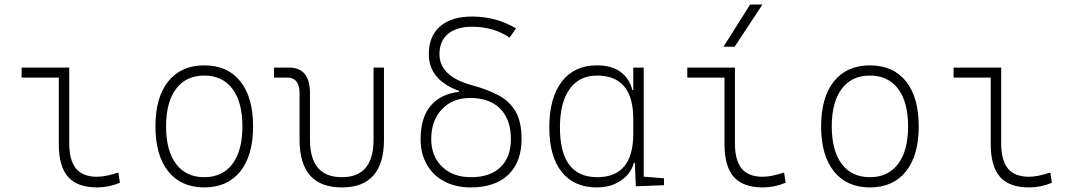

<svg xmlns="http://www.w3.org/2000/svg" viewBox="-20 -815 4728 845"><path d="M407.2 9.8Q320.3 9.8 279.5 -36.6Q238.8 -83 238.8 -180.7V-473.6H75.2V-517.6H284.7V-185.5Q284.7 -109.4 314.5 -73.2Q344.2 -37.1 407.2 -37.1Q444.8 -37.1 501 -55.7L507.8 -10.7Q459.5 9.8 407.2 9.8Z M878.9 9.8Q777.3 9.8 720.7 -60.5Q664.1 -130.9 664.1 -258.8Q664.1 -387.2 720.7 -457.3Q777.3 -527.3 878.9 -527.3Q981 -527.3 1037.4 -457.3Q1093.8 -387.2 1093.8 -258.8Q1093.8 -130.9 1037.4 -60.5Q981 9.8 878.9 9.8ZM878.9 -35.2Q959 -35.2 1002.9 -93.5Q1046.9 -151.9 1046.9 -258.8Q1046.9 -365.7 1002.9 -424.1Q959 -482.4 878.9 -482.4Q798.8 -482.4 754.9 -424.1Q710.9 -365.7 710.9 -258.8Q710.9 -151.9 754.9 -93.5Q798.8 -35.2 878.9 -35.2Z M1484.4 9.8Q1298.3 9.8 1298.3 -200.2V-405.3Q1298.3 -473.6 1243.7 -473.6H1186V-517.6H1251.5Q1344.2 -517.6 1344.2 -405.3V-200.2Q1344.2 -35.2 1484.4 -35.2Q1624 -35.2 1624 -200.2V-517.6H1669.9V-200.2Q1669.9 9.8 1484.4 9.8Z M2052.2 9.8Q1985.4 9.8 1935.5 -16.6Q1885.7 -43 1858.4 -91.1Q1831.1 -139.2 1831.1 -203.1Q1831.1 -296.9 1875 -349.1Q1918.9 -401.4 2000 -410.6V-415Q1867.2 -463.4 1867.2 -576.7Q1867.2 -655.8 1917 -699Q1966.8 -742.2 2057.6 -742.2Q2164.1 -742.2 2251 -689.9L2222.7 -649.4Q2152.8 -697.3 2057.6 -697.3Q1989.3 -697.3 1951.7 -665.8Q1914.1 -634.3 1914.1 -576.7Q1914.1 -478.5 2058.6 -439.5Q2127.4 -420.9 2175.8 -394.5Q2224.1 -368.2 2249.8 -323.2Q2275.4 -278.3 2275.4 -203.1Q2275.4 -101.6 2217 -45.9Q2158.7 9.8 2052.2 9.8ZM2053.2 -35.2Q2136.7 -35.2 2182.6 -79.1Q2228.5 -123 2228.5 -203.1Q2228.5 -289.1 2181.6 -336.4Q2134.8 -383.8 2048.8 -383.8Q1971.7 -383.8 1924.8 -334.2Q1877.9 -284.7 1877.9 -203.1Q1877.9 -127.4 1925.8 -81.3Q1973.6 -35.2 2053.2 -35.2Z M2606.4 9.8Q2506.8 9.8 2452.1 -58.3Q2397.5 -126.5 2397.5 -253.9Q2397.5 -384.3 2452.4 -455.8Q2507.3 -527.3 2607.4 -527.3Q2674.3 -527.3 2712.9 -497.3Q2751.5 -467.3 2762.7 -418.9H2767.1V-517.6H2813V-37.6L2902.3 -30.3V0L2778.3 4.9L2773.9 -98.6H2769.5Q2763.7 -71.8 2742.7 -46.9Q2721.7 -22 2687.3 -6.1Q2652.8 9.8 2606.4 9.8ZM2767.1 -226.6V-291Q2767.1 -482.4 2607.4 -482.4Q2529.3 -482.4 2486.8 -422.9Q2444.3 -363.3 2444.3 -253.9Q2444.3 -35.2 2608.4 -35.2Q2767.1 -35.2 2767.1 -226.6Z M3336.9 9.8Q3250 9.8 3209.2 -36.6Q3168.5 -83 3168.5 -180.7V-473.6H3004.9V-517.6H3214.4V-185.5Q3214.4 -109.4 3244.1 -73.2Q3273.9 -37.1 3336.9 -37.1Q3374.5 -37.1 3430.7 -55.7L3437.5 -10.7Q3389.2 9.8 3336.9 9.8ZM3164.1 -609.4 3281.2 -794.9H3335.4L3213.4 -609.4Z M3808.6 9.8Q3707 9.8 3650.4 -60.5Q3593.8 -130.9 3593.8 -258.8Q3593.8 -387.2 3650.4 -457.3Q3707 -527.3 3808.6 -527.3Q3910.6 -527.3 3967 -457.3Q4023.4 -387.2 4023.4 -258.8Q4023.4 -130.9 3967 -60.5Q3910.6 9.8 3808.6 9.8ZM3808.6 -35.2Q3888.7 -35.2 3932.6 -93.5Q3976.6 -151.9 3976.6 -258.8Q3976.6 -365.7 3932.6 -424.1Q3888.7 -482.4 3808.6 -482.4Q3728.5 -482.4 3684.6 -424.1Q3640.6 -365.7 3640.6 -258.8Q3640.6 -151.9 3684.6 -93.5Q3728.5 -35.2 3808.6 -35.2Z M4508.8 9.8Q4421.9 9.8 4381.1 -36.6Q4340.3 -83 4340.3 -180.7V-473.6H4176.8V-517.6H4386.2V-185.5Q4386.2 -109.4 4416 -73.2Q4445.8 -37.1 4508.8 -37.1Q4546.4 -37.1 4602.5 -55.7L4609.4 -10.7Q4561 9.8 4508.8 9.8Z"/></svg>

Font: Cascadia Code ExtraLight
Style: Regular
Weight: 200
Monospace: yes
Designer: Aaron Bell
Foundry: Saja Typeworks
Version: Version 2407.024; ttfautohint (v1.8.4)